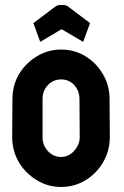

<svg xmlns="http://www.w3.org/2000/svg" viewBox="-20 -739 497 769"><path d="M224.6 9.8Q171.4 9.8 127 -17.6Q82.5 -44.4 55.2 -89.8Q28.8 -135.7 28.8 -189.9L29.8 -342.3Q29.8 -397.5 56.2 -441.9Q82.5 -486.3 127.4 -513.2Q171.9 -540.5 224.6 -540.5Q278.8 -540.5 322.3 -513.7Q366.2 -486.8 392.1 -441.9Q418.9 -397 418.9 -342.3L419.9 -189.9Q419.9 -135.7 393.6 -90.3Q367.2 -44.4 322.8 -17.3Q278.3 9.8 224.6 9.8ZM224.6 -110.4Q254.9 -110.4 276.9 -134.8Q299.3 -159.2 299.3 -189.9L298.3 -342.3Q298.3 -375 277.6 -397.9Q256.8 -420.9 224.6 -420.9Q193.8 -420.9 172.1 -398.4Q150.4 -376 150.4 -342.3V-189.9Q150.4 -157.2 171.9 -133.8Q193.8 -110.4 224.6 -110.4ZM250 -714.8 340.8 -646.5 313 -571.3 226.6 -622.1 141.1 -571.3 113.8 -646.5 204.6 -714.8Q212.4 -719.2 228 -719.2Q243.7 -719.2 250 -714.8Z"/></svg>

Font: WRV
Style: Display
Weight: 400
Designer: Will Viles x Danh Hong
Version: Version 8.001; ttfautohint (v1.8.3)